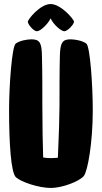

<svg xmlns="http://www.w3.org/2000/svg" viewBox="-20 -911 505 952"><path d="M163 -756C179 -756 217 -790 231 -820C244 -790 283 -756 299 -756C315 -756 347 -791 347 -803C347 -815 282 -891 231 -891C179 -891 118 -815 118 -803C118 -791 146 -756 163 -756ZM440 -364C440 -485 427 -681 408 -695C389 -709 353 -716 330 -716C290 -716 279 -700 277 -638C275 -569 275 -458 275 -384C275 -342 272 -236 267 -129C255 -128 243 -127 233 -127C220 -127 207 -128 194 -130C192 -195 190 -288 190 -384C190 -456 190 -564 188 -633C187 -699 177 -716 136 -716C113 -716 77 -709 58 -695C39 -681 25 -485 25 -364C25 -204 34 -55 59 -32C84 -9 171 21 233 21C288 21 375 -12 396 -39C415 -64 440 -204 440 -364Z"/></svg>

Font: Manosque
Style: Regular
Weight: 400
Designer: Ariel Martín Pérez
Foundry: Ariel Martín Pérez
Version: Version 1.005;hotconv 1.0.109;makeotfexe 2.5.65596